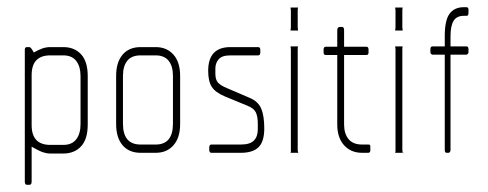

<svg xmlns="http://www.w3.org/2000/svg" viewBox="-20 -425 1357 534"><path d="M156 2H120Q110 2 99.5 -1.5Q89 -5 68 -17V80Q68 89 62 89H55Q49 89 49 80V-287Q49 -294 55 -294H62Q63 -294 65.5 -292Q68 -290 74 -279Q88 -287 98.5 -290.5Q109 -294 120 -294H156Q187 -294 205.5 -274Q224 -254 224 -213V-79Q224 -38 205.5 -18Q187 2 156 2ZM204 -213Q204 -240 192 -255.5Q180 -271 156 -271H120Q68 -271 68 -216V-77Q68 -22 120 -22H156Q180 -22 192 -37.5Q204 -53 204 -80Z M413 0H371Q339 0 321 -21Q303 -42 303 -80V-214Q303 -252 321 -273Q339 -294 371 -294H413Q444 -294 462.5 -273Q481 -252 481 -214V-80Q481 -42 462.5 -21Q444 0 413 0ZM461 -214Q461 -241 449 -256Q437 -271 413 -271H371Q346 -271 334 -256Q322 -241 322 -214V-81Q322 -23 371 -23H413Q461 -23 461 -81Z M650 0H568Q562 0 562 -8V-15Q562 -23 568 -23H650Q675 -23 686 -34Q697 -45 697 -65V-81Q697 -101 691.5 -112.5Q686 -124 668 -131L605 -157Q579 -168 569 -183.5Q559 -199 559 -228Q559 -294 621 -294H698Q704 -294 704 -286V-279Q704 -271 698 -271H621Q597 -271 588 -260Q579 -249 579 -235V-220Q579 -203 586.5 -195Q594 -187 611 -180L674 -153Q698 -143 706.5 -123Q715 -103 715 -68Q715 -31 699 -15.5Q683 0 650 0Z M809 -404Q808 -401 808 -396V-349Q808 -347 808.5 -344.5Q809 -342 809 -340H788Q788 -342 788.5 -344.5Q789 -347 789 -349V-396Q789 -398 788.5 -400Q788 -402 788 -404ZM809 -296Q808 -294 808 -288V-8Q808 -6 808.5 -4Q809 -2 809 0Q810 0 811 1Q812 2 812 0H788L789 -4V-8V-288Q789 -290 788.5 -292Q788 -294 788 -296Z M1004 0H987Q956 0 937 -21Q918 -42 918 -79V-272H886Q880 -272 880 -279V-287Q880 -295 886 -295H918V-340Q918 -350 925 -350H932Q937 -350 937 -340V-295H999Q1005 -295 1005 -287V-279Q1005 -272 999 -272H937V-79Q937 -53 949.5 -38Q962 -23 987 -23H1004Q1008 -23 1009 -22Q1010 -21 1010 -16V-7Q1010 0 1004 0Z M1100 -404Q1099 -401 1099 -396V-349Q1099 -347 1099.5 -344.5Q1100 -342 1100 -340H1079Q1079 -342 1079.5 -344.5Q1080 -347 1080 -349V-396Q1080 -398 1079.5 -400Q1079 -402 1079 -404ZM1100 -296Q1099 -294 1099 -288V-8Q1099 -6 1099.5 -4Q1100 -2 1100 0Q1101 0 1102 1Q1103 2 1103 0H1079L1080 -4V-8V-288Q1080 -290 1079.5 -292Q1079 -294 1079 -296Z M1277 -273H1233V-8Q1233 -4 1231 -2Q1229 0 1228 0H1222Q1217 0 1217 -8V-273H1183Q1181 -273 1179 -275Q1177 -277 1177 -280V-288Q1177 -296 1183 -296H1217V-325Q1217 -369 1230.5 -387Q1244 -405 1270 -405H1277Q1283 -405 1283 -398V-391Q1283 -383 1281 -382Q1279 -381 1277 -381H1270Q1250 -381 1241.5 -367Q1233 -353 1233 -324V-296H1277Q1283 -296 1283 -288V-280Q1283 -277 1281 -275Q1279 -273 1277 -273Z"/></svg>

Font: Chathura Light
Style: Regular
Weight: 300
Designer: Appaji Ambarisha Darbha
Foundry: Aditya Fonts
Version: Version 1.002 2016